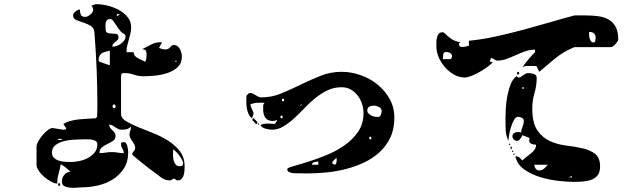

<svg xmlns="http://www.w3.org/2000/svg" viewBox="-20 -820 3040 909"><path d="M553 -280Q553 -261 575.5 -247Q598 -233 631 -219.5Q664 -206 703.5 -190.5Q743 -175 776 -154Q809 -133 831.5 -104Q854 -75 854 -33Q854 -25 853.5 -14Q853 -3 850 8Q847 19 840 26.5Q833 34 820 34Q814 34 811.5 30Q809 26 803 26Q797 26 794.5 30Q792 34 783 34Q762 34 742.5 20Q723 6 707 -7Q701 -11 686.5 -22Q672 -33 656 -46Q640 -59 626 -70.5Q612 -82 607 -87Q606 -88 606 -90Q606 -97 613 -104Q620 -111 620 -120Q620 -129 616 -136.5Q612 -144 606.5 -151.5Q601 -159 597 -166.5Q593 -174 593 -183Q593 -192 596.5 -200Q600 -208 600 -217V-220Q588 -210 578.5 -208Q569 -206 556 -206Q546 -206 539 -209.5Q532 -213 525.5 -217.5Q519 -222 512.5 -226Q506 -230 497 -230Q497 -221 501.5 -215Q506 -209 512 -203.5Q518 -198 522.5 -192Q527 -186 527 -177Q527 -161 515 -153Q503 -145 489 -138.5Q475 -132 463 -123Q451 -114 451 -95Q467 -95 480.5 -97.5Q494 -100 510 -100Q525 -100 538 -97.5Q551 -95 566 -95Q566 -107 559.5 -116.5Q553 -126 553 -140Q553 -145 558.5 -146Q564 -147 567 -147Q573 -147 577 -141.5Q581 -136 583 -128Q585 -120 586 -112Q587 -104 587 -100Q587 -54 566.5 -22.5Q546 9 514.5 29Q483 49 443.5 58Q404 67 367 67Q358 67 342.5 68.5Q327 70 311.5 68.5Q296 67 284.5 61Q273 55 273 40Q273 22 283.5 8.5Q294 -5 313 -7L307 -13Q304 -16 298.5 -20.5Q293 -25 287.5 -29.5Q282 -34 277.5 -37Q273 -40 273 -40Q273 -41 270 -41Q268 -41 267 -40Q263 -16 257 4Q251 24 251 49Q239 49 222 40Q205 31 190 18Q175 5 164 -10.5Q153 -26 153 -40V-127Q153 -136 161 -150.5Q169 -165 181 -179.5Q193 -194 206 -204Q219 -214 230 -214Q232 -214 233 -213Q235 -213 241 -212Q247 -211 253.5 -210Q260 -209 265.5 -208Q271 -207 273 -207Q274 -207 276.5 -206.5Q279 -206 281 -206Q285 -206 289 -207Q295 -209 293 -213L280 -233Q296 -243 315.5 -248Q335 -253 355.5 -255Q376 -257 396 -258Q416 -259 433 -260L440 -267L441 -319Q441 -409 437.5 -492.5Q434 -576 427 -667Q425 -688 409.5 -697.5Q394 -707 375 -713Q356 -719 341 -725.5Q326 -732 326 -747Q326 -756 337.5 -765.5Q349 -775 358 -775Q358 -762 362.5 -751Q367 -740 383 -740Q394 -740 407.5 -751Q421 -762 421 -773Q421 -783 413 -793Q416 -794 423.5 -797Q431 -800 433 -800H440Q463 -800 491 -793Q519 -786 543.5 -772.5Q568 -759 584.5 -738.5Q601 -718 601 -692Q601 -676 597.5 -661.5Q594 -647 590 -633Q586 -619 582.5 -604.5Q579 -590 579 -573H613Q613 -562 619 -555.5Q625 -549 633 -544.5Q641 -540 650.5 -536Q660 -532 667 -527Q672 -536 673 -544Q674 -552 674 -562Q674 -571 671.5 -578.5Q669 -586 653 -587Q669 -595 692.5 -607.5Q716 -620 737 -620H747L733 -593Q743 -589 749 -587.5Q755 -586 764 -586Q777 -586 785.5 -596.5Q794 -607 803 -607Q813 -607 820.5 -601Q828 -595 832.5 -586.5Q837 -578 839 -568.5Q841 -559 841 -552Q841 -521 821.5 -502.5Q802 -484 773.5 -474.5Q745 -465 714 -462Q683 -459 660 -459Q635 -459 614 -466.5Q593 -474 569 -474Q559 -474 556 -471Q553 -468 553 -453ZM533 -753V-745Q542 -745 547 -753ZM574 -647Q574 -652 573 -654.5Q572 -657 567 -660Q556 -665 547 -676.5Q538 -688 530.5 -700Q523 -712 516 -721Q509 -730 503 -730Q492 -730 487.5 -725.5Q483 -721 481 -714.5Q479 -708 479.5 -699.5Q480 -691 480 -683Q480 -667 489.5 -664Q499 -661 510.5 -661Q522 -661 531.5 -659Q541 -657 541 -643Q541 -635 536.5 -630.5Q532 -626 526.5 -622Q521 -618 516.5 -613Q512 -608 512 -599Q521 -599 532 -602.5Q543 -606 552 -612.5Q561 -619 567.5 -627.5Q574 -636 574 -647ZM500 -580Q488 -577 478 -574.5Q468 -572 461.5 -567.5Q455 -563 451 -555Q447 -547 447 -533Q447 -532 449.5 -529.5Q452 -527 453 -527L493 -513Q496 -512 500 -512ZM813 -527Q816 -527 816 -530Q816 -533 813 -533Q810 -534 810 -530Q810 -526 813 -527ZM527 -320Q524 -324 520 -327Q516 -324 513 -320V-313Q516 -308 520 -307Q524 -308 527 -313ZM273 -160Q274 -162 271 -162.5Q268 -163 263.5 -163Q259 -163 255.5 -162Q252 -161 253 -160Q256 -157 263.5 -157Q271 -157 273 -160ZM441 -137Q441 -148 432 -153Q423 -158 410.5 -159.5Q398 -161 385 -160.5Q372 -160 363 -160Q349 -160 325.5 -158.5Q302 -157 280 -151Q258 -145 242 -132.5Q226 -120 226 -98Q226 -82 235.5 -73Q245 -64 258.5 -59.5Q272 -55 287.5 -54Q303 -53 315 -53Q333 -53 355 -57.5Q377 -62 396 -72Q415 -82 428 -98Q441 -114 441 -137ZM847 -46Q847 -53 842 -63Q837 -73 829.5 -83Q822 -93 814 -101Q806 -109 800 -113L799 -90Q799 -82 800 -72Q801 -62 804.5 -53.5Q808 -45 814 -39Q820 -33 830 -33Q838 -33 842.5 -35.5Q847 -38 847 -46ZM260 60Q255 60 255 53.5Q255 47 260 47Q265 47 265 53.5Q265 60 260 60Z M1163 -380Q1171 -380 1177.5 -376.5Q1184 -373 1190 -369.5Q1196 -366 1202.5 -362.5Q1209 -359 1218 -359Q1267 -359 1312.5 -378Q1358 -397 1404 -419.5Q1450 -442 1497.5 -461Q1545 -480 1597 -480Q1642 -480 1686.5 -464.5Q1731 -449 1766.5 -420.5Q1802 -392 1824.5 -352Q1847 -312 1847 -263Q1847 -209 1828 -169Q1809 -129 1777 -99.5Q1745 -70 1703.5 -50.5Q1662 -31 1616.5 -19.5Q1571 -8 1524.5 -3.5Q1478 1 1437 1L1367 0Q1357 -2 1348.5 -5.5Q1340 -9 1340 -20Q1340 -25 1366.5 -32.5Q1393 -40 1433.5 -52.5Q1474 -65 1520.5 -83.5Q1567 -102 1607.5 -129.5Q1648 -157 1674.5 -195Q1701 -233 1701 -284Q1701 -306 1694 -328Q1687 -350 1673.5 -367.5Q1660 -385 1641 -396Q1622 -407 1597 -407Q1561 -407 1530 -392Q1499 -377 1472 -355Q1445 -333 1420 -306.5Q1395 -280 1370.5 -258Q1346 -236 1321 -221Q1296 -206 1268 -206Q1255 -206 1238 -210.5Q1221 -215 1213 -227Q1218 -232 1229 -233.5Q1240 -235 1251 -235Q1262 -235 1270.5 -234Q1279 -233 1280 -233Q1285 -237 1288 -242.5Q1291 -248 1293 -253Q1291 -251 1280.5 -248.5Q1270 -246 1267 -247Q1243 -250 1234.5 -265.5Q1226 -281 1226 -300Q1226 -308 1226 -317.5Q1226 -327 1233 -333L1217 -334Q1202 -334 1192.5 -333Q1183 -332 1167 -327Q1166 -326 1166 -323Q1166 -317 1172 -305Q1178 -293 1180 -287V-280L1173 -260Q1165 -265 1159.5 -275Q1154 -285 1151 -296.5Q1148 -308 1147 -319.5Q1146 -331 1146 -340L1147 -367Q1148 -368 1153 -373.5Q1158 -379 1160 -380ZM1320 -340Q1325 -340 1325 -346.5Q1325 -353 1320 -353Q1315 -353 1315 -346.5Q1315 -340 1320 -340ZM1407 -327 1400 -320H1407ZM1787 -294Q1787 -307 1774 -313.5Q1761 -320 1750 -320Q1738 -320 1728.5 -315Q1719 -310 1719 -297Q1719 -289 1724.5 -283Q1730 -277 1738 -273Q1746 -269 1754.5 -267.5Q1763 -266 1770 -266Q1779 -266 1783 -276.5Q1787 -287 1787 -294ZM1313 -260Q1318 -260 1318 -266.5Q1318 -273 1313 -273Q1308 -273 1308 -266.5Q1308 -260 1313 -260ZM1193 -247Q1198 -247 1198 -240Q1198 -233 1193 -233Q1188 -233 1188 -240H1187Q1180 -240 1182 -247H1180Q1175 -247 1175 -253.5Q1175 -260 1180 -260Q1187 -260 1185 -253H1187Q1192 -253 1192 -247ZM1207 -233Q1206 -230 1203.5 -230Q1201 -230 1200 -233Q1199 -236 1203 -236Q1207 -236 1207 -233ZM1733 -160Q1738 -160 1738 -166.5Q1738 -173 1733 -173Q1728 -173 1728 -166.5Q1728 -160 1733 -160ZM1553 -47Q1555 -45 1560 -42.5Q1565 -40 1567 -40Q1572 -46 1573 -51Q1574 -56 1574 -63Q1574 -70 1573 -73Q1571 -71 1563 -63.5Q1555 -56 1553 -53ZM1487 -55Q1480 -55 1468.5 -52.5Q1457 -50 1457 -40H1487Z M2753 -747Q2786 -747 2814 -743Q2842 -739 2862.5 -727Q2883 -715 2895 -692.5Q2907 -670 2907 -633Q2907 -629 2903 -623Q2899 -617 2893.5 -611Q2888 -605 2882.5 -601Q2877 -597 2873 -597H2700Q2671 -585 2650 -572.5Q2629 -560 2611 -545.5Q2593 -531 2574.5 -515Q2556 -499 2533 -480L2520 -507L2499 -508Q2492 -508 2476.5 -508Q2461 -508 2453 -500Q2458 -509 2466.5 -520Q2475 -531 2484 -541.5Q2493 -552 2501 -560.5Q2509 -569 2513 -573V-585Q2489 -585 2466.5 -577Q2444 -569 2422 -559Q2400 -549 2378 -541Q2356 -533 2333 -533Q2328 -533 2320 -539Q2312 -545 2304 -545Q2304 -542 2302 -538.5Q2300 -535 2299.5 -532Q2299 -529 2301.5 -527.5Q2304 -526 2313 -527Q2308 -518 2291 -505.5Q2274 -493 2253.5 -481Q2233 -469 2212.5 -461Q2192 -453 2181 -453Q2154 -453 2130 -466.5Q2106 -480 2087 -501.5Q2068 -523 2057 -549Q2046 -575 2046 -600Q2046 -607 2046 -618.5Q2046 -630 2048.5 -641Q2051 -652 2056.5 -659.5Q2062 -667 2073 -667H2080Q2102 -646 2117 -635.5Q2132 -625 2160 -620Q2157 -619 2153 -613V-607Q2156 -600 2162.5 -598.5Q2169 -597 2176 -598Q2183 -599 2190 -601Q2197 -603 2200 -603V-627Q2262 -633 2328 -647.5Q2394 -662 2459 -679.5Q2524 -697 2585.5 -715Q2647 -733 2700 -747ZM2800 -640Q2800 -669 2769 -669Q2769 -666 2769 -657.5Q2769 -649 2771 -640.5Q2773 -632 2777.5 -625.5Q2782 -619 2790 -619Q2797 -619 2798.5 -627Q2800 -635 2800 -640ZM2113 -540Q2115 -540 2117.5 -545Q2120 -550 2120 -553Q2120 -564 2111 -569Q2102 -574 2093 -574Q2080 -574 2078.5 -562.5Q2077 -551 2077 -540ZM2433 -467Q2428 -467 2428 -473.5Q2428 -480 2433 -480Q2438 -480 2438 -473.5Q2438 -467 2433 -467ZM2437 -453Q2442 -453 2446.5 -456.5Q2451 -460 2456.5 -463.5Q2462 -467 2467.5 -470.5Q2473 -474 2481 -474Q2493 -474 2507 -470Q2521 -466 2521 -451Q2521 -415 2510.5 -379.5Q2500 -344 2500 -306Q2500 -238 2524 -203Q2548 -168 2583.5 -152Q2619 -136 2660.5 -131Q2702 -126 2737.5 -118Q2773 -110 2797 -92Q2821 -74 2821 -31Q2821 -4 2809 10.5Q2797 25 2778.5 31.5Q2760 38 2737.5 39.5Q2715 41 2694 41Q2665 41 2621.5 36Q2578 31 2536 18Q2494 5 2461 -18.5Q2428 -42 2420 -80H2423Q2432 -80 2440.5 -73Q2449 -66 2453 -60Q2461 -69 2472 -77Q2483 -85 2493.5 -93.5Q2504 -102 2511 -112Q2518 -122 2518 -135Q2503 -135 2492.5 -141Q2482 -147 2487 -167L2453 -180Q2451 -173 2443.5 -163Q2436 -153 2427 -153Q2419 -153 2412.5 -159.5Q2406 -166 2406 -174Q2406 -189 2420.5 -193Q2435 -197 2447 -193Q2448 -206 2454 -220.5Q2460 -235 2460 -247Q2460 -257 2451 -262Q2442 -267 2433 -267Q2422 -267 2413.5 -252Q2405 -237 2399 -217.5Q2393 -198 2390 -179Q2387 -160 2387 -153Q2375 -178 2374 -206Q2373 -234 2373 -260Q2373 -277 2374.5 -306Q2376 -335 2382 -366Q2388 -397 2398.5 -423Q2409 -449 2427 -460Q2428 -456 2433 -453ZM2460 -407H2453V-400H2460ZM2393 -133Q2390 -133 2390 -137Q2390 -141 2393 -140Q2396 -139 2396 -136.5Q2396 -134 2393 -133ZM2400 -113Q2397 -112 2397 -120Q2397 -128 2400 -127Q2403 -125 2403 -120Q2403 -115 2400 -113ZM2407 -100Q2404 -99 2404 -103Q2404 -107 2407 -107Q2410 -106 2410 -103.5Q2410 -101 2407 -100ZM2413 -87Q2410 -86 2410 -90Q2410 -94 2413 -93Q2416 -93 2416 -90Q2416 -87 2413 -87ZM2510 -40Q2510 -30 2516 -21.5Q2522 -13 2533 -13Q2546 -13 2556 -22Q2566 -31 2573 -40ZM2687 13 2673 20H2687Z"/></svg>

Font: Genkaimincho
Style: Regular
Weight: 800
Designer: Dr. Ken Lunde (project architect, glyph set definition & overall production); Masataka HATTORI \u670D \u90E8 \u6B63 \u8C
Foundry: Adobe Systems Incorporated
Version: Version 1.00